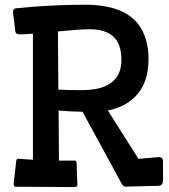

<svg xmlns="http://www.w3.org/2000/svg" viewBox="-20 -779 707 803"><path d="M303.7 -6.3Q302.7 3.4 292 3.4L45.9 2Q37.6 2 37.1 -9.8L47.9 -106Q48.8 -113.8 55.7 -115.2L117.7 -110.8V-638.2Q81.5 -635.3 66.9 -635.3Q52.2 -635.3 48.6 -638.9Q44.9 -642.6 43.9 -648.9L34.2 -729Q35.2 -742.2 45.9 -744.1Q192.4 -759.3 335.4 -759.3Q535.2 -759.3 584 -631.8Q601.1 -588.4 601.1 -534.9Q601.1 -481.4 588.6 -445.6Q576.2 -409.7 553.7 -383.8Q508.8 -332 431.2 -316.9L559.1 -114.7L645.5 -122.1Q661.6 -121.1 661.6 -105.5L662.1 -28.8Q662.1 -2.9 644 -2L505.4 1.5Q495.6 1.5 490.2 -8.3L325.2 -311.5Q269.5 -312.5 225.1 -316.9L226.6 -107.4H292.5Q300.3 -107.4 300.3 -98.1ZM354 -656.7Q314.9 -656.7 222.2 -647.5L224.1 -404.3Q266.6 -401.9 312.5 -401.9Q358.4 -401.9 388.4 -408.4Q418.5 -415 440.4 -429.7Q487.8 -461.4 487.8 -528.1Q487.8 -594.7 454.3 -625.7Q420.9 -656.7 354 -656.7Z"/></svg>

Font: Wellfleet
Style: Regular
Weight: 400
Designer: Riccardo De Franceschi
Foundry: Riccardo De Franceschi
Version: Version 1.002